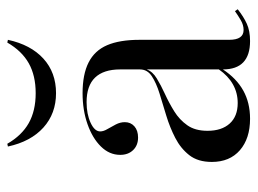

<svg xmlns="http://www.w3.org/2000/svg" viewBox="-106 -556 675 502"><g transform="rotate(-90 231.0 -305.5)"><path d="M171 11.3Q119.4 11.3 88.7 -15.3Q58.1 -41.9 58.1 -88.7Q58.1 -125 75.8 -147.6Q93.5 -170.2 121 -184.3Q148.4 -198.4 179 -207.7Q209.7 -216.9 237.1 -225.4Q264.5 -233.9 282.3 -245.6Q300 -257.3 300 -276.6V-328.2Q300 -371.8 278.6 -394Q257.3 -416.1 214.5 -416.1Q183.1 -416.1 160.5 -405.6Q137.9 -395.2 137.9 -380.6Q137.9 -371.8 144 -361.7Q150 -351.6 156 -339.9Q162.1 -328.2 162.1 -316.1Q162.1 -300.8 151.2 -291.1Q140.3 -281.5 121.8 -281.5Q101.6 -281.5 89.1 -294.4Q76.6 -307.3 76.6 -328.2Q76.6 -356.5 98.4 -378.6Q120.2 -400.8 156.9 -413.7Q193.5 -426.6 237.9 -426.6Q287.1 -426.6 318.1 -410.9Q349.2 -395.2 363.3 -362.5Q377.4 -329.8 377.4 -277.4V-43.5Q377.4 -24.2 383.9 -14.9Q390.3 -5.6 403.2 -5.6Q416.1 -5.6 428.6 -12.9Q441.1 -20.2 452.4 -28.2L457.3 -21Q437.9 -5.6 419.4 2.8Q400.8 11.3 374.2 11.3Q300 11.3 300 -59.7Q276.6 -24.2 244.8 -6.5Q212.9 11.3 171 11.3ZM212.1 -21Q238.7 -21 260.9 -33.5Q283.1 -46 300 -70.2V-258.9Q294.4 -243.5 276.6 -232.7Q258.9 -221.8 235.9 -211.3Q212.9 -200.8 190.7 -187.1Q168.5 -173.4 154 -152.8Q139.5 -132.3 139.5 -100Q139.5 -62.9 158.5 -41.9Q177.4 -21 212.1 -21ZM237.9 -496Q184.7 -496 148 -529Q111.3 -562.1 98.4 -621.8L105.6 -623.4Q127.4 -585.5 159.7 -567.3Q191.9 -549.2 237.9 -549.2Q283.9 -549.2 316.1 -567.3Q348.4 -585.5 370.2 -623.4L377.4 -621.8Q364.5 -562.1 328.2 -529Q291.9 -496 237.9 -496Z"/></g></svg>

Font: Playfair 144pt
Style: Regular
Weight: 400
Designer: Claus Eggers Sørensen
Foundry: Claus Eggers Sørensen
Version: Version 2.001;gftools[0.9.30]